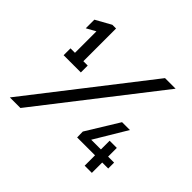

<svg xmlns="http://www.w3.org/2000/svg" viewBox="-184 -994 1245 1245"><g transform="rotate(45 438.5 -371.5)"><path d="M144 -473V-670L81 -635V-714L187 -773H221V-473H261V-410H103V-473ZM673 -770H770L147 30H50ZM827 -149V-95H772V0H706V-95H542L541 -148L678 -371H750L617 -149H706V-229H772V-149Z"/></g></svg>

Font: Arvo
Style: Regular
Weight: 400
Designer: Anton Koovit (Cyrillic Expansion: Cyreal)
Foundry: Anton Koovit, Yassin Baggar
Version: Version 3.000